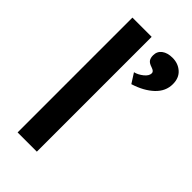

<svg xmlns="http://www.w3.org/2000/svg" viewBox="-229 -808 875 875"><g transform="rotate(45 209.0 -370.0)"><path d="M73 0V-740H197V0ZM284 -522 254 -569Q275 -574 295 -590Q315 -606 315 -623Q315 -629 310.5 -633.5Q306 -638 294 -642Q275 -648 268 -658Q261 -668 261 -685Q261 -711 280.5 -725.5Q300 -740 332 -740Q368 -740 393 -718Q418 -696 418 -656Q418 -610 381.5 -575.5Q345 -541 284 -522Z"/></g></svg>

Font: Lexend Deca Medium
Style: Regular
Weight: 500
Designer: Bonnie Shaver-Troup, Thomas Jockin
Foundry: Lexend
Version: Version 1.008; ttfautohint (v1.8.4.7-5d5b)